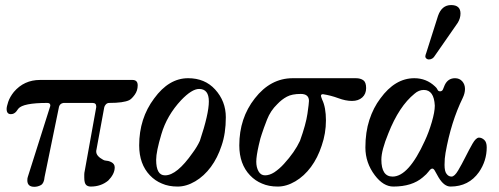

<svg xmlns="http://www.w3.org/2000/svg" viewBox="-20 -718 1950 751"><path d="M498 -405.3Q518.6 -405.3 518.6 -384.3Q518.6 -363.3 506.8 -347.2Q495.1 -331.1 485.4 -326.2Q462.9 -315.4 407.2 -315.4Q399.4 -315.4 394 -309.6Q388.7 -303.7 387.7 -297.9L356.4 -127.9V-125Q356.4 -107.4 383.8 -92.8Q389.6 -89.8 393.6 -89.8Q397.5 -89.8 403.3 -88.4Q409.2 -86.9 415 -84Q428.7 -77.1 428.7 -63.5Q428.7 -49.8 421.9 -36.6Q415 -23.4 403.3 -11.7Q375 11.7 335 11.7Q324.2 11.7 317.4 5.9Q309.6 -1 309.6 -23.4V-35.2Q309.6 -42 311.5 -49.8L356.4 -298.8V-301.8Q356.4 -315.4 341.8 -315.4H228.5Q214.8 -313.5 210.9 -300.8L154.3 -25.4Q152.3 -1 140.1 5.9Q127.9 12.7 114.3 12.7Q86.9 12.7 86.9 -12.7Q86.9 -21.5 88.9 -26.4L175.8 -300.8Q176.8 -302.7 176.8 -305.7Q176.8 -315.4 165 -315.4Q70.3 -315.4 51.8 -293Q46.9 -287.1 43.9 -282.2Q35.2 -271.5 22.5 -271.5Q5.9 -271.5 5.9 -292Q5.9 -300.8 12.2 -319.8Q18.6 -338.9 34.2 -358.4Q74.2 -405.3 136.7 -405.3Z M758.8 -370.1Q730.5 -370.1 688.5 -326.2Q632.8 -266.6 611.3 -193.4Q590.8 -125 590.8 -92.8Q590.8 -32.2 625 -32.2Q625 -32.2 626 -32.2Q671.9 -32.2 733.4 -120.1Q751 -143.6 761.7 -167Q796.9 -272.5 796.9 -321.3Q796.9 -370.1 758.8 -370.1ZM674.8 11.7Q639.6 11.7 613.3 0Q586.9 -10.7 566.4 -32.2Q524.4 -76.2 524.4 -149.4Q524.4 -254.9 583 -333Q640.6 -412.1 715.8 -412.1Q781.2 -412.1 821.3 -368.2Q863.3 -322.3 863.3 -259.3Q863.3 -196.3 846.7 -148.4Q831.1 -100.6 804.7 -64.9Q778.3 -29.3 743.7 -8.8Q709 11.7 674.8 11.7Z M1188.5 -323.2Q1188.5 -350.6 1156.2 -350.6Q1122.1 -350.6 1102.1 -339.8Q1082 -329.1 1064.5 -310.5Q1038.1 -285.2 1024.4 -250Q1010.7 -214.8 1003.9 -193.4Q999 -180.7 992.2 -150.4Q982.4 -107.4 982.4 -85.4Q982.4 -63.5 991.2 -47.9Q1000 -32.2 1016.6 -32.2Q1034.2 -32.2 1052.7 -43.9Q1073.2 -57.6 1090.8 -77.1Q1132.8 -123 1153.3 -167Q1176.8 -232.4 1182.6 -273.4Q1188.5 -314.5 1188.5 -323.2ZM1372.1 -412.1Q1389.6 -412.1 1400.9 -404.3Q1412.1 -396.5 1412.1 -373.5Q1412.1 -350.6 1397 -336.9Q1381.8 -323.2 1356.9 -323.2Q1332 -323.2 1303.2 -334Q1274.4 -344.7 1243.2 -349.6Q1235.4 -349.6 1235.4 -342.8Q1235.4 -340.8 1240.2 -328.1Q1254.9 -297.9 1254.9 -247.1Q1254.9 -196.3 1238.3 -148.4Q1222.7 -100.6 1196.3 -64.9Q1169.9 -29.3 1135.3 -8.8Q1100.6 11.7 1066.4 11.7Q1031.2 11.7 1004.9 0Q978.5 -10.7 958 -32.2Q916 -76.2 916 -149.4Q916 -255.9 976.6 -333Q1038.1 -412.1 1125 -412.1Z M1781.2 -665Q1781.2 -646.5 1770.5 -628.9L1681.6 -501Q1672.9 -485.4 1657.2 -485.4Q1652.3 -485.4 1647.9 -488.8Q1643.6 -492.2 1643.6 -497.1Q1643.6 -502 1647.5 -511.7L1693.4 -656.2Q1708 -698.2 1744.6 -698.2Q1781.2 -698.2 1781.2 -665ZM1641.6 -167Q1657.2 -200.2 1668.9 -240.2Q1680.7 -280.3 1680.7 -304.7Q1677.7 -366.2 1637.7 -366.2Q1618.2 -366.2 1601.6 -351.6Q1541 -302.7 1499 -196.3Q1471.7 -129.9 1471.7 -93.8Q1471.7 -27.3 1515.6 -27.3Q1578.1 -27.3 1641.6 -167ZM1790 -335Q1744.1 -241.2 1722.7 -120.1Q1718.8 -98.6 1718.8 -73.2Q1718.8 -47.9 1726.6 -38.1Q1734.4 -27.3 1746.1 -27.3Q1757.8 -27.3 1772 -51.3Q1786.1 -75.2 1800.3 -103.5Q1814.5 -131.8 1828.1 -155.8Q1841.8 -179.7 1853.5 -179.7Q1864.3 -179.7 1874 -170.9Q1883.8 -162.1 1883.8 -141.6Q1883.8 -88.9 1853.5 -44.9Q1813.5 11.7 1742.2 11.7Q1716.8 11.7 1695.3 -24.4Q1687.5 -37.1 1682.1 -47.9Q1676.8 -58.6 1670.9 -58.6Q1665 -58.6 1657.2 -47.9Q1649.4 -37.1 1633.8 -24.4Q1591.8 11.7 1518.6 11.7Q1479.5 11.7 1446.3 -32.2Q1409.2 -81.1 1409.2 -141.1Q1409.2 -201.2 1424.8 -249Q1440.4 -296.9 1467.8 -333Q1525.4 -412.1 1600.6 -412.1Q1647.5 -412.1 1681.6 -379.9Q1688.5 -374 1691.4 -367.2Q1694.3 -360.4 1702.1 -360.8Q1710 -361.3 1712.9 -369.1Q1715.8 -377 1719.7 -385.7Q1732.4 -412.1 1759.8 -412.1Q1777.3 -412.1 1788.1 -399.9Q1798.8 -387.7 1798.8 -370.1Q1798.8 -353.5 1790 -335Z"/></svg>

Font: Menaion Unicode
Style: Regular
Weight: 400
Designer: Aleksandr Andreev
Foundry: Ponomar Technologies, Inc.
Version: 2.0